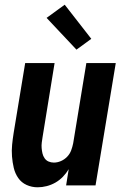

<svg xmlns="http://www.w3.org/2000/svg" viewBox="-20 -788 540 816"><path d="M140 8Q115 8 93 -2Q71 -12 57.5 -31.5Q44 -51 38.5 -74.5Q33 -98 31 -123Q29 -148 31.5 -173Q34 -198 38 -223L87 -520H212L161 -206Q159 -194 157.5 -182Q156 -170 157 -158.5Q158 -147 160.5 -136Q163 -125 169.5 -115.5Q176 -106 186.5 -101.5Q197 -97 209 -97Q224 -97 239 -103.5Q254 -110 265.5 -122Q277 -134 282.5 -149Q288 -164 291 -179L347 -520H472L386 0H261L272 -69Q262 -52 247.5 -37Q233 -22 215.5 -12Q198 -2 178.5 3Q159 8 140 8ZM305 -577 178 -712 255 -768 368 -623Z"/></svg>

Font: Iosevka SS04 Extrabold Oblique
Style: Regular
Weight: 800
Italic angle: -9°
Monospace: yes
Designer: Belleve Invis
Foundry: Belleve Invis
Version: Version 19.0.0; ttfautohint (v1.8.4)